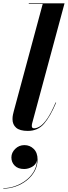

<svg xmlns="http://www.w3.org/2000/svg" viewBox="-52 -770 405 1144"><path d="M15.9 168.2Q15.9 139.4 38.7 117Q61.5 94.6 93.5 94.6Q125.9 94.6 148.9 117.2Q171.9 139.8 171.9 180.2Q171.9 218.6 154.1 250.4Q136.3 282.2 106.7 305.4Q77.1 328.6 40.9 341.2Q4.7 353.8 -32.1 353.8V351Q2.7 351 37.3 339Q71.9 327 101.1 305.2Q130.3 283.4 148.5 253.4Q166.7 223.4 168.3 187Q161.9 211.4 138.9 224.2Q115.9 237 91.9 237Q55.5 237 35.7 217Q15.9 197 15.9 168.2ZM282.5 -158.5Q247.5 -75.5 210.5 -32.8Q173.5 10 114 10Q66 10 44.2 -9Q22.5 -28 22.5 -60Q22.5 -74.5 25.2 -87Q28 -99.5 30 -107L202.5 -746.5H119.5V-750H332.5L139.5 -35Q137.5 -27 137.5 -19.5Q137.5 -5.5 151 -5.5Q167.5 -5.5 187 -17.8Q206.5 -30 229.5 -63.2Q252.5 -96.5 279.5 -159.5Z"/></svg>

Font: Bodoni* 48pt
Style: Bold Italic
Weight: 700
Italic angle: -13°
Version: Version 2.3